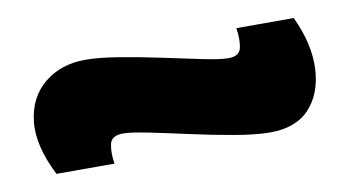

<svg xmlns="http://www.w3.org/2000/svg" viewBox="-35 -484 571 313"><g transform="rotate(-10 250.0 -327.5)"><path d="M393 -242Q370 -242 335 -248Q300 -254 264 -262Q228 -270 198.5 -276Q169 -282 156 -282Q137 -282 134 -268.5Q131 -255 134 -236H38Q12 -287 16.5 -326.5Q21 -366 48.5 -388.5Q76 -411 116 -411Q139 -411 172 -405.5Q205 -400 240.5 -392.5Q276 -385 304.5 -379Q333 -373 347 -373Q365 -373 368 -386Q371 -399 368 -419H463Q485 -372 483 -331.5Q481 -291 458.5 -266.5Q436 -242 393 -242Z"/></g></svg>

Font: Bricolage Grotesque 72pt ExtraBold
Style: Regular
Weight: 800
Designer: Mathieu Triay
Foundry: Atelier Triay
Version: Version 1.001;gftools[0.9.33.dev8+g029e19f]